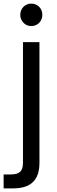

<svg xmlns="http://www.w3.org/2000/svg" viewBox="-47 -781 315 1061"><path d="M-27 183V260H26C121 260 171 216 171 119V-548H80V117C80 165 62 183 11 183ZM83 -655C94 -643 109 -637 126 -637C161 -637 187 -664 187 -699C187 -734 161 -761 126 -761C91 -761 65 -734 65 -699C65 -682 71 -667 83 -655Z"/></svg>

Font: Poppins
Style: Regular
Weight: 400
Designer: Ninad Kale (Devanagari), Jonny Pinhorn (Latin)
Foundry: Indian Type Foundry
Version: 4.004